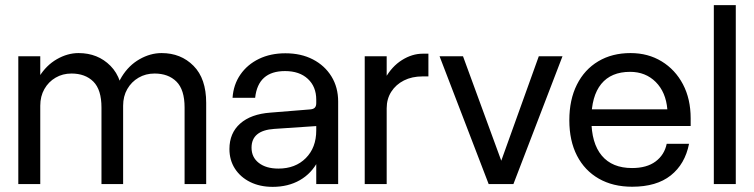

<svg xmlns="http://www.w3.org/2000/svg" viewBox="-20 -720 2948 751"><path d="M702 -299.5V0H786.5V-317.8Q786.5 -412.5 737.1 -462.4Q687.6 -512.4 612.1 -512.4Q568.1 -512.4 525.9 -488.4Q483.6 -464.4 456.1 -419.6Q428.6 -374.9 428.6 -312.4L461.6 -306.5Q461.6 -343.4 477.9 -371.7Q494.2 -400 522.1 -416.2Q549.9 -432.4 584.4 -432.4Q638.4 -432.4 670.2 -400.8Q702 -369.1 702 -299.5ZM376.9 -299.5V0H461.6V-317.8Q461.6 -412.5 412.2 -462.4Q362.7 -512.4 287.2 -512.4Q244 -512.4 202.3 -488.4Q160.6 -464.4 133.1 -419.6Q105.6 -374.9 105.6 -312.4L137.5 -306.5Q137.5 -343.4 153.6 -371.7Q169.7 -400 197.4 -416.2Q225 -432.4 259.5 -432.4Q313.4 -432.4 345.2 -400.8Q376.9 -369.1 376.9 -299.5ZM51.6 -500V0H137.5V-500Z M1302.7 -322.6Q1302.7 -378.4 1276.5 -421Q1250.2 -463.6 1203.9 -487.6Q1157.6 -511.6 1096.4 -511.6Q1038.2 -511.6 992.9 -489.7Q947.6 -467.7 920.4 -428.5Q893.1 -389.2 889.6 -337.4H978Q989.2 -442 1094.9 -442Q1151.3 -442 1184.1 -411.5Q1217 -381 1217 -330V0H1302.7ZM1249.5 -207.3 1217 -209.9Q1217 -142.6 1176.2 -101.6Q1135.4 -60.6 1069 -60.6Q1020.9 -60.6 992.4 -82.7Q963.9 -104.7 963.9 -142.4Q963.9 -209.8 1052.5 -215.8L1218.8 -227L1217 -316.6Q1217 -304.5 1211.1 -298.6Q1205.3 -292.7 1191.4 -291.9L1037.9 -279.5Q961.4 -273.9 919.4 -236.6Q877.4 -199.4 877.4 -137.1Q877.4 -93.7 898.9 -60.3Q920.5 -26.9 958.6 -8Q996.8 10.9 1046.6 10.9Q1107.1 10.9 1152.9 -15.3Q1198.6 -41.5 1224.1 -90.4Q1249.5 -139.3 1249.5 -207.3Z M1655.7 -421.1V-510H1633.5Q1592 -510 1552.2 -485Q1512.5 -460 1486.6 -413.5Q1460.6 -367 1460.6 -302.4L1492.5 -296.5Q1492.5 -333.1 1510.5 -361.2Q1528.5 -389.4 1560 -405.3Q1591.5 -421.1 1632.1 -421.1ZM1406.6 -500V0H1492.5V-500Z M1699.3 -500 1891.4 0H1988.2L2180.2 -500H2087.5L1940.7 -91.4L1791 -500Z M2206.9 -249.8Q2206.9 -169.4 2236.9 -111.1Q2266.9 -52.9 2322.1 -21.3Q2377.4 10.4 2452.7 10.4Q2547.9 10.4 2603.6 -33.8Q2659.4 -78 2675.2 -157.6H2587.8Q2578.8 -114.1 2544.3 -88.4Q2509.8 -62.7 2452.2 -62.7Q2374.6 -62.7 2333.9 -111.2Q2293.1 -159.7 2293.1 -253Q2293.1 -344.1 2331.7 -391.6Q2370.4 -439 2444.6 -439Q2505.1 -439 2544.9 -399.3Q2584.6 -359.5 2590.3 -292.4H2285.9V-227.1H2681.5V-257.3Q2681.5 -332.9 2651.4 -390.2Q2621.2 -447.5 2568.1 -479.9Q2515 -512.4 2446.4 -512.4Q2374 -512.4 2320.1 -480.2Q2266.1 -448 2236.5 -388.9Q2206.9 -329.9 2206.9 -249.8Z M2772.1 -700V0H2858V-700Z"/></svg>

Font: Overused Grotesk Light
Style: Regular
Weight: 300
Designer: RandomMaerks
Version: Version 0.005